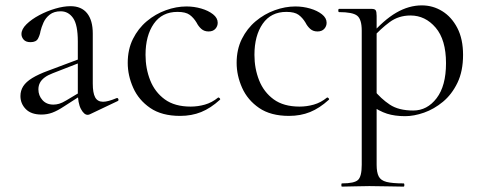

<svg xmlns="http://www.w3.org/2000/svg" viewBox="-20 -419 1780 714"><path d="M314.2 6Q310.2 8 305.8 8Q292.6 8 281 -13.6Q269.4 -35.2 269.4 -76.2V-264.6Q269.4 -326.8 251.8 -351.9Q234.2 -377 205.8 -377Q180.8 -377 165.1 -364.7Q149.4 -352.4 141.7 -335Q134 -317.6 130.6 -303Q128.4 -288.8 121.4 -275.5Q114.4 -262.2 93.4 -262.2Q76.2 -262.2 68 -271.6Q59.8 -281 59.8 -292.2Q59.8 -310.6 78.5 -328.9Q97.2 -347.2 125.8 -362.5Q154.4 -377.8 185.5 -386.9Q216.6 -396 242 -396Q283 -396 304 -369.6Q325 -343.2 325 -294.6V-108Q325 -73.4 333.9 -57Q342.8 -40.6 363.4 -40.6Q381.4 -40.6 413.2 -54Q418 -56 420.1 -50.5Q422.2 -45 417.2 -43ZM134.2 7Q95.8 7 75.9 -13.3Q56 -33.6 56 -61.8Q56 -82 66.4 -98.3Q76.8 -114.6 99.8 -128.7Q122.8 -142.8 159.4 -156.2L279.4 -201.2L281.8 -187.8L176 -146.6Q157.6 -139.6 145.8 -130.7Q134 -121.8 128.4 -110.9Q122.8 -100 122.8 -86.6Q122.8 -63.8 137.8 -46.9Q152.8 -30 178.6 -30Q189 -30 200.1 -33.2Q211.2 -36.4 226.8 -45.8L290.4 -83.8L292.2 -71L218.2 -23.4Q193.8 -7.2 174.6 -0.1Q155.4 7 134.2 7Z M649.8 12Q581.6 12 538.6 -17.5Q495.6 -47 475.3 -92.6Q455 -138.2 455 -185.2Q455 -235.2 474.4 -274.2Q493.8 -313.2 525.9 -340.1Q558 -367 596.8 -381Q635.6 -395 673.4 -395Q701.6 -395 728.2 -387.3Q754.8 -379.6 772.2 -365.9Q789.6 -352.2 789.6 -334.4Q789.6 -321.4 780.8 -311.7Q772 -302 755.4 -302Q739.2 -302 728.4 -311.8Q717.6 -321.6 711.2 -334.6Q700.2 -353 685.3 -363.9Q670.4 -374.8 640 -374.8Q582.6 -374.8 551.9 -330.6Q521.2 -286.4 521.2 -215Q521.2 -164.2 538.6 -120.3Q556 -76.4 592.8 -49.5Q629.6 -22.6 689 -22.6Q715.8 -22.6 741.9 -30Q768 -37.4 790.6 -55.8Q793.4 -57.8 796.9 -53.8Q800.4 -49.8 797.6 -47.8Q763.4 -16.6 728 -2.3Q692.6 12 649.8 12Z M1054.8 12Q986.6 12 943.6 -17.5Q900.6 -47 880.3 -92.6Q860 -138.2 860 -185.2Q860 -235.2 879.4 -274.2Q898.8 -313.2 930.9 -340.1Q963 -367 1001.8 -381Q1040.6 -395 1078.4 -395Q1106.6 -395 1133.2 -387.3Q1159.8 -379.6 1177.2 -365.9Q1194.6 -352.2 1194.6 -334.4Q1194.6 -321.4 1185.8 -311.7Q1177 -302 1160.4 -302Q1144.2 -302 1133.4 -311.8Q1122.6 -321.6 1116.2 -334.6Q1105.2 -353 1090.3 -363.9Q1075.4 -374.8 1045 -374.8Q987.6 -374.8 956.9 -330.6Q926.2 -286.4 926.2 -215Q926.2 -164.2 943.6 -120.3Q961 -76.4 997.8 -49.5Q1034.6 -22.6 1094 -22.6Q1120.8 -22.6 1146.9 -30Q1173 -37.4 1195.6 -55.8Q1198.4 -57.8 1201.9 -53.8Q1205.4 -49.8 1202.6 -47.8Q1168.4 -16.6 1133 -2.3Q1097.6 12 1054.8 12Z M1251.6 275Q1249.4 275 1249.4 269Q1249.4 263 1251.6 263Q1297.8 263 1311.5 250Q1325.2 237 1325.2 194V-305Q1325.2 -347.4 1308.1 -360.7Q1291 -374 1240.8 -374Q1238 -374 1238 -380Q1238 -386 1240.8 -386Q1266.2 -386 1288.8 -386Q1311.4 -386 1329.9 -386Q1348.4 -386 1361.8 -386Q1373.4 -386 1377 -380.9Q1380.6 -375.8 1380.6 -359.8V194Q1380.6 222 1388.3 237Q1396 252 1417.4 257.5Q1438.8 263 1480.8 263Q1483.8 263 1483.8 269Q1483.8 275 1480.8 275Q1454.4 275 1421.8 274Q1389.2 273 1353.4 273Q1325.4 273 1298.5 274Q1271.6 275 1251.6 275ZM1486.6 13Q1448.4 13 1419.3 3.8Q1390.2 -5.4 1354.6 -30.4L1369.6 -85.4Q1396.4 -52 1429.5 -30Q1462.6 -8 1516.8 -8Q1568.6 -8 1603.6 -53.8Q1638.6 -99.6 1638.6 -184Q1638.6 -271.2 1600 -316.3Q1561.4 -361.4 1506.6 -361.4Q1462.4 -361.4 1429 -336.8Q1395.6 -312.2 1364.8 -277.6L1355.6 -285.6Q1406.6 -344.6 1453.5 -371.8Q1500.4 -399 1548.6 -399Q1589.8 -399 1624.6 -377.5Q1659.4 -356 1680.7 -315Q1702 -274 1702 -215Q1702 -154.2 1681.1 -111Q1660.2 -67.8 1627.2 -40.5Q1594.2 -13.2 1556.9 -0.1Q1519.6 13 1486.6 13Z"/></svg>

Font: Cormorant Garamond Light
Style: Regular
Weight: 300
Designer: Christian Thalmann (Catharsis Fonts)
Foundry: Catharsis Fonts
Version: Version 4.001